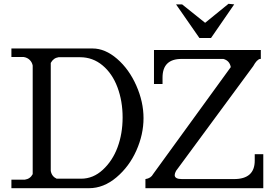

<svg xmlns="http://www.w3.org/2000/svg" viewBox="-20 -990 1445 1010"><path d="M1059 -870 1182 -970 1212 -967 1090 -790H1029L906 -967H938ZM906 -91Q899 -78 899 -69Q899 -48 937 -48H1211Q1320 -48 1320 -145V-179H1365V0H745V-48Q774 -52 786 -75L1194 -637Q1188 -671 1155 -680H935Q835 -680 835 -582V-548H790V-727H1352V-680H1348Q1331 -677 1312 -642ZM467 -735Q533 -735 596 -680.5Q659 -626 697 -540Q735 -454 735 -368.5Q735 -283 697.5 -198.5Q660 -114 592.5 -57Q525 0 448 0H40V-45H111Q139 -49 152 -74V-645Q149 -662 136.5 -674.5Q124 -687 105 -690H40V-735ZM407 -50Q470 -50 521 -97Q572 -144 598.5 -215.5Q625 -287 625 -372.5Q625 -458 598 -530.5Q571 -603 519.5 -646Q468 -689 401 -689H288Q261 -685 247 -659V-91Q252 -62 278 -50Z"/></svg>

Font: Sawarabi Mincho
Style: Regular
Weight: 400
Version: Version 1.00